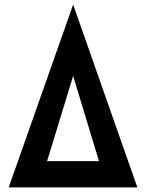

<svg xmlns="http://www.w3.org/2000/svg" viewBox="-20 -820 640 840"><path d="M18 0 300 -800 581 0ZM186 -115H413L300 -488Z"/></svg>

Font: Jost
Style: Bold
Weight: 700
Version: Version 3.710